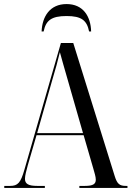

<svg xmlns="http://www.w3.org/2000/svg" viewBox="-20 -926 648 946"><path d="M185 -771H195C206 -825 233 -847 308 -847C381 -847 408 -826 419 -771H429C427 -845 390 -906 308 -906C226 -906 188 -845 185 -771ZM1 0H201V-10H164C120 -10 103 -20 103 -45C103 -61 110 -86 117 -112L160 -260H392L439 -98C445 -76 452 -56 452 -41C452 -20 440 -10 398 -10H371V0H608V-10H600C569 -10 557 -20 545 -59L341 -714H280L100 -89C82 -26 68 -10 30 -10H1ZM163 -270 239 -537C256 -595 262 -615 275 -669C284 -637 295 -596 321 -507L389 -270Z"/></svg>

Font: Noto Serif Display Condensed
Style: Regular
Weight: 400
Width: 3
Designer: Monotype Design Team
Foundry: Monotype Imaging Inc.
Version: Version 2.009